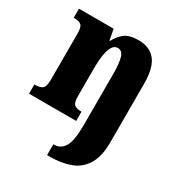

<svg xmlns="http://www.w3.org/2000/svg" viewBox="-184 -677 979 1044"><g transform="rotate(30 305.5 -155.0)"><path d="M264 240V172H269Q310 172 332.5 134.5Q355 97 355 -4V-323Q355 -386 345 -421.5Q335 -457 307 -457Q285 -457 272.5 -435.5Q260 -414 254.5 -379.5Q249 -345 249 -305V-122Q249 -81 262.5 -69.5Q276 -58 305 -58H308V0H12V-58H16Q46 -58 61.5 -69.5Q77 -81 77 -125V-415Q77 -456 63.5 -467.5Q50 -479 20 -479H16V-536H234L246 -469H250Q267 -503 296 -526.5Q325 -550 384 -550Q454 -550 490.5 -504.5Q527 -459 527 -358V8Q527 97 495.5 148Q464 199 409 219.5Q354 240 283 240Z"/></g></svg>

Font: Noto Serif Tamil Condensed Black
Style: Italic
Weight: 900
Width: 3
Italic angle: -12°
Designer: Indian Type Foundry, Tom Grace, and the Monotype Design Team
Foundry: Monotype Imaging Inc.
Version: Version 2.003; ttfautohint (v1.8.4.7-5d5b)